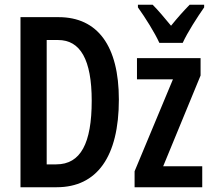

<svg xmlns="http://www.w3.org/2000/svg" viewBox="-20 -786 888 806"><path d="M837 -766H776C748 -737 729 -716 698 -678C670 -712 643 -744 621 -766H559V-755C590 -712 630 -648 649 -606H747C767 -650 809 -715 837 -755ZM479 -368C479 -593 390 -714 226 -714H66V0H218C387 0 479 -128 479 -368ZM365 -363C365 -185 319 -96 216 -96H176V-618H224C317 -618 365 -536 365 -363ZM829 0V-88H665L822 -469V-542H555V-453H706L545 -67V0Z"/></svg>

Font: Noto Sans Display Condensed Medium
Style: Regular
Weight: 500
Width: 3
Designer: Monotype Design Team
Foundry: Monotype Imaging Inc.
Version: Version 1.900